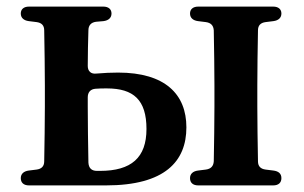

<svg xmlns="http://www.w3.org/2000/svg" viewBox="-20 -555 922 582"><path d="M283 -37H274C258 -37 249 -45 248 -62C247 -116 246 -185 246 -232V-260C246 -275 254 -285 270 -286C281 -287 292 -287 304 -287C385 -287 424 -252 424 -164C424 -77 378 -37 283 -37ZM68 7H301C480 7 545 -66 545 -169C545 -269 481 -335 338 -335C317 -335 295 -334 272 -332C256 -330 246 -339 246 -355C246 -391 247 -430 248 -463C248 -478 256 -487 271 -489L294 -491C309 -493 318 -501 318 -514C318 -527 309 -535 293 -535H68C52 -535 43 -527 43 -514C43 -501 52 -493 67 -491L91 -488C106 -486 114 -478 114 -463C115 -409 116 -342 116 -296V-232C116 -187 115 -120 114 -66C114 -51 106 -43 91 -41L67 -38C52 -36 43 -28 43 -15C43 -1 52 7 68 7ZM581 7H808C824 7 833 -1 833 -15C833 -29 824 -36 809 -38L785 -41C770 -43 762 -51 762 -66C761 -120 760 -187 760 -232V-296C760 -342 761 -409 762 -463C762 -478 770 -486 785 -488L809 -491C824 -493 833 -501 833 -514C833 -527 824 -535 808 -535H581C565 -535 556 -527 556 -514C556 -501 565 -493 580 -491L604 -488C619 -486 627 -478 628 -463C629 -409 630 -342 630 -296V-232C630 -187 629 -120 628 -66C627 -51 619 -43 604 -41L580 -38C565 -36 556 -28 556 -15C556 -1 565 7 581 7Z"/></svg>

Font: 寒蝉锦书宋Pro Soft
Style: Regular
Weight: 700
Designer: 寒蝉锦书宋{Warren} 思源宋体{Ryoko NISHIZUKA 西塚涼子 (kana & ideographs); Frank Grießhammer (Latin, Greek & Cyrillic); Wenlong ZHANG 
Foundry: Adobe & ChillType
Version: Version 2.000;Glyphs 3.1.1 (3135)